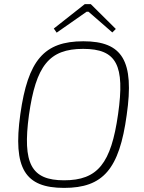

<svg xmlns="http://www.w3.org/2000/svg" viewBox="-20 -903 702 935"><path d="M422 -883H393L242 -764L256 -744L402 -846H411L527 -745L544 -762ZM386 -702C194 -702 116 -609 79 -347C42 -82 102 12 292 12C482 12 561 -79 597 -343C635 -607 576 -702 386 -702ZM385 -665C548 -665 589 -586 555 -347C521 -107 456 -25 292 -25C132 -25 89 -106 121 -343C155 -583 219 -665 385 -665Z"/></svg>

Font: Exo 2 Extra Light
Style: Italic
Weight: 250
Italic angle: -8°
Designer: Natanael Gama
Version: Version 1.001;PS 001.001;hotconv 1.0.88;makeotf.lib2.5.64775